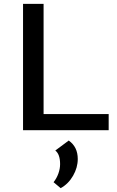

<svg xmlns="http://www.w3.org/2000/svg" viewBox="-20 -678 607 1000"><path d="M546 -84V0H100V-658H207V-84ZM385 150Q385 195 360.5 237.5Q336 280 296 302L259 271Q275 251 284 226Q293 201 293 177Q293 125 268 106L338 54Q385 87 385 150Z"/></svg>

Font: Ysabeau Infant Semibold
Style: Regular
Weight: 600
Designer: Christian Thalmann (Catharsis Fonts)
Version: Version 0.003